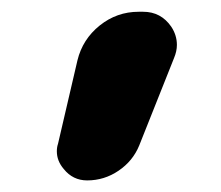

<svg xmlns="http://www.w3.org/2000/svg" viewBox="-20 -566 377 328"><path d="M217.8 -317.4Q207 -291 182.6 -274.4Q158.2 -257.8 128.9 -257.8Q104.5 -257.8 88.9 -277.3Q77.1 -291 77.1 -307.6Q77.1 -314.5 79.1 -320.3L112.3 -462.9Q121.1 -499 150.4 -522.5Q179.7 -545.9 216.8 -545.9H224.6Q254.9 -545.9 272.5 -520.5Q282.2 -505.9 282.2 -489.3Q282.2 -478.5 277.3 -466.8Z"/></svg>

Font: Gen Jyuu GothicX Bold
Style: Bold
Weight: 700
Designer: Ryoko NISHIZUKA (kana &amp; ideographs); Paul D. Hunt (Latin, Greek &amp; Cyrillic); Wenlong ZHANG (bopomofo); Sandoll C
Version: Version 1.058.20140828